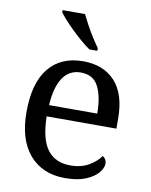

<svg xmlns="http://www.w3.org/2000/svg" viewBox="-86 -830 708 903"><g transform="rotate(10 267.5 -378.0)"><path d="M287 10Q178 10 116.5 -62Q55 -134 55 -264Q55 -404 113 -475Q171 -546 277 -546Q374 -546 429.5 -486Q485 -426 485 -307V-261H152Q154 -152 191.5 -102.5Q229 -53 301 -53Q353 -53 389.5 -74.5Q426 -96 444 -123Q451 -120 457 -111Q463 -102 463 -89Q463 -69 444 -46Q425 -23 386 -6.5Q347 10 287 10ZM384 -315Q384 -395 359.5 -443.5Q335 -492 275 -492Q220 -492 189.5 -446.5Q159 -401 154 -315ZM295 -606Q275 -620 252 -639.5Q229 -659 206.5 -681Q184 -703 166 -723Q148 -743 139 -756V-766H246Q257 -744 271.5 -717Q286 -690 302.5 -664Q319 -638 333 -619V-606Z"/></g></svg>

Font: Noto Serif Tamil
Style: Regular
Weight: 400
Designer: Indian Type Foundry, Tom Grace, and the Monotype Design Team
Foundry: Monotype Imaging Inc.
Version: Version 2.003